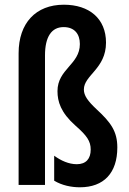

<svg xmlns="http://www.w3.org/2000/svg" viewBox="-20 -785 546 815"><path d="M430 -604C430 -706 359 -765 251 -765C132 -765 59 -687 59 -559V0H171V-550C171 -629 199 -670 250 -670C296 -670 319 -641 319 -598C319 -511 224 -492 224 -398C224 -354 238 -307 300 -252C349 -209 365 -186 365 -150C365 -111 345 -88 306 -88C272 -88 239 -103 210 -124V-18C243 2 283 10 319 10C421 10 478 -51 478 -159C478 -227 451 -265 389 -322C353 -356 336 -379 336 -405C336 -466 430 -493 430 -604Z"/></svg>

Font: Noto Sans Georgian ExtraCondensed SemiBold
Style: Regular
Weight: 600
Width: 2
Designer: Monotype Design Team, Akaki Razmadze
Foundry: Google LLC
Version: Version 2.005